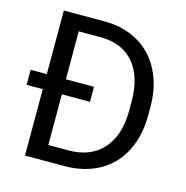

<svg xmlns="http://www.w3.org/2000/svg" viewBox="-105 -810 880 909"><g transform="rotate(15 335.0 -355.5)"><path d="M97.2 0V-325.2H18.1V-398.9H97.2V-710.9H297.9Q390.6 -710.9 461.9 -669.9Q533.2 -628.9 572 -553.2Q610.8 -477.5 611.3 -379.4V-334Q611.3 -233.4 572.5 -157.7Q533.7 -82 461.7 -41.5Q389.6 -1 293.9 0ZM328.6 -325.2H190.9V-76.7H289.1Q397.5 -76.7 457.8 -143.6Q518.1 -210.4 518.6 -332V-377.4Q518.6 -498.5 461.7 -565.7Q404.8 -632.8 300.3 -633.8H190.9V-398.9H328.6Z"/></g></svg>

Font: Noboto
Style: Regular
Weight: 400
Designer: Google
Version: Version 2.001101; 2014